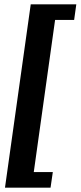

<svg xmlns="http://www.w3.org/2000/svg" viewBox="-20 -706 372 887"><path d="M3 161 122 -686H332.5L322.5 -614H234.5L136 89H224L213.5 161Z"/></svg>

Font: Chivo Medium
Style: Italic
Weight: 500
Italic angle: -8.05°
Designer: Hector Gatti
Foundry: Omnibus-Type
Version: Version 2.002